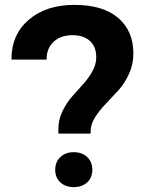

<svg xmlns="http://www.w3.org/2000/svg" viewBox="-20 -758 598 786"><path d="M219 -230Q219 -267 235 -301Q251 -335 273.5 -361Q296 -387 319 -412Q342 -437 358 -465.5Q374 -494 374 -524Q374 -567 348 -590.5Q322 -614 277 -614Q228 -614 199 -586.5Q170 -559 171 -514H27Q26 -615 97 -676.5Q168 -738 284 -738Q402 -738 464 -684.5Q526 -631 526 -539Q526 -495 508 -455.5Q490 -416 464 -387.5Q438 -359 412.5 -332.5Q387 -306 369 -277.5Q351 -249 351 -221V-211H219ZM337 -11.5Q316 8 282 8Q248 8 227 -11.5Q206 -31 206 -63Q206 -95 227 -115Q248 -135 282 -135Q316 -135 337 -115Q358 -95 358 -63Q358 -31 337 -11.5Z"/></svg>

Font: Mona Sans
Style: Bold
Weight: 700
Designer: Deni Anggara
Foundry: GitHub
Version: Version 2.000;Glyphs 3.2.3 (3260)